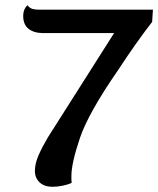

<svg xmlns="http://www.w3.org/2000/svg" viewBox="-20 -697 607 737"><path d="M434 -429Q319 -263 286.5 -166.5Q254 -70 254 -21Q254 -4 255 5Q240 12 219.5 16Q199 20 182 20Q150 20 132 3Q114 -14 114 -41Q114 -69 128 -101Q142 -133 164 -170L418 -570H146Q110 -570 89.5 -586.5Q69 -603 69 -636Q69 -661 85 -677Q94 -666 104 -663Q114 -660 127 -660H567L564 -613Q502 -533 434 -429Z"/></svg>

Font: Sansita Light Italic
Style: Regular
Weight: 300
Italic angle: -11°
Designer: Pablo Cosgaya
Foundry: Omnibus-Type
Version: Version 1.006